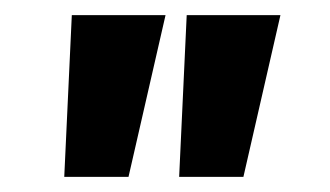

<svg xmlns="http://www.w3.org/2000/svg" viewBox="-20 -650 436 254"><path d="M217 -416 227 -630H351L302 -416ZM65 -416 75 -630H199L150 -416Z"/></svg>

Font: Alumni Sans Thin Black
Style: Italic
Weight: 900
Italic angle: -8°
Version: Version 1.016